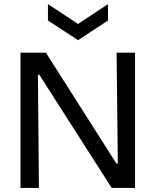

<svg xmlns="http://www.w3.org/2000/svg" viewBox="-20 -917 759 937"><path d="M80 0V-660H204L548 -119H555L549 -660H639V0H525L172 -552H165L170 0ZM214 -897 361 -800 507 -897V-817L361 -721L214 -817Z"/></svg>

Font: Bricolage Grotesque 28pt
Style: Regular
Weight: 400
Version: Version 1.001;gftools[0.9.33.dev8+g029e19f]